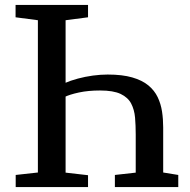

<svg xmlns="http://www.w3.org/2000/svg" viewBox="-20 -763 773 783"><path d="M242.5 -423.5Q267.5 -434.5 297.5 -442.5Q327.5 -450.5 358.8 -454.8Q390 -459 419 -459Q479 -459 519.5 -447.2Q560 -435.5 585 -414.8Q610 -394 623 -366.8Q636 -339.5 640.8 -308.2Q645.5 -277 645.5 -243.5V-59.5L707 -49.5V0H448.5V-49.5L533.5 -59V-214.5Q533.5 -251 530.8 -283.2Q528 -315.5 515 -340.5Q502 -365.5 472.2 -379.8Q442.5 -394 388 -394Q340 -394 301.8 -385.8Q263.5 -377.5 242.5 -367ZM134.5 -59.5V-680.5L43.5 -692.5V-743H339V-692.5L247.5 -680.5V-59L339 -48.5V0H44V-49.5Z"/></svg>

Font: Merriweather 24pt Medium
Style: Regular
Weight: 500
Designer: Eben Sorkin
Foundry: Eben Sorkin
Version: Version 2.100